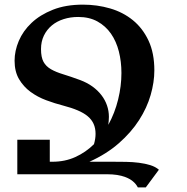

<svg xmlns="http://www.w3.org/2000/svg" viewBox="-20 -747 800 823"><path d="M389.6 -173.3Q389.6 -197.3 381.3 -215.8Q373 -234.4 356.2 -248.5Q339.4 -262.7 313 -273.9Q286.6 -285.2 251 -294.4Q214.8 -303.7 178 -317.4Q141.1 -331.1 110.8 -353.3Q80.6 -375.5 61.5 -408Q42.5 -440.4 42.5 -486.8Q42.5 -528.8 60.5 -571.5Q78.6 -614.3 115.2 -648.9Q151.9 -683.6 206.8 -705.3Q261.7 -727.1 335.4 -727.1Q396.5 -727.1 451.9 -710.9Q507.3 -694.8 549.6 -660.4Q591.8 -626 616.7 -572.8Q641.6 -519.5 641.6 -445.3Q641.6 -394.5 625.7 -339.6Q609.9 -284.7 576.2 -232.2Q542.5 -179.7 489.7 -133.3Q437 -86.9 363.3 -53.7H463.9Q491.7 -53.7 520.5 -53.2Q549.3 -52.7 575.7 -49.3Q602.1 -45.9 624.3 -39.1Q646.5 -32.2 661.1 -19.5L605 56.2H570.8Q562.5 40.5 549.1 29.8Q535.6 19 518.6 12.5Q501.5 5.9 481.7 2.9Q461.9 0 441.4 0H54.2V-147.9H193.4V-53.7H204.6Q258.8 -53.7 303.2 -74Q347.7 -94.2 382.8 -128.9Q389.6 -152.3 389.6 -173.3ZM155.8 -536.6Q155.8 -501.5 166.5 -481.9Q177.2 -462.4 198.5 -450.2Q219.7 -438 251.2 -428.5Q282.7 -418.9 323.7 -403.8Q353.5 -392.6 376.5 -376Q399.4 -359.4 415 -338.9Q430.7 -318.4 438.7 -294.9Q446.8 -271.5 446.8 -246.1Q446.8 -237.8 446 -229.2Q445.3 -220.7 444.3 -211.9Q472.2 -262.7 486.3 -320.3Q500.5 -377.9 500.5 -434.1Q500.5 -482.9 489.5 -526.4Q478.5 -569.8 455.6 -602.8Q432.6 -635.7 397.7 -655Q362.8 -674.3 315.4 -674.3Q281.7 -674.3 252.7 -665Q223.6 -655.8 202.1 -637.9Q180.7 -620.1 168.2 -594.5Q155.8 -568.8 155.8 -536.6Z"/></svg>

Font: Arian AMU Serif
Style: Bold
Weight: 700
Designer: Ruben Hakobyan (Tarumian)
Foundry: Ruben Hakobyan (Tarumian)
Version: Version 1.002